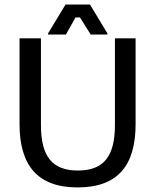

<svg xmlns="http://www.w3.org/2000/svg" viewBox="-20 -820 690 852"><path d="M272.5 -666.7 315 -742.5H335L382.5 -666.7H456.7V-671.7L379.2 -800H270.8L193.3 -671.7V-666.7ZM324.2 11.7C504.2 11.7 581.7 -87.5 581.7 -269.2V-650H490V-265C490 -125 439.2 -63.3 325.8 -63.3C212.5 -63.3 161.7 -125 161.7 -265V-650H66.7V-269.2C66.7 -87.5 145.8 11.7 324.2 11.7Z"/></svg>

Font: Familjen Grotesk
Style: Regular
Weight: 400
Designer: Anders Wikstroem, Jonas Baeckman, Matilda Gysing, Kristian Moeller
Foundry: Familjen STHLM AB
Version: Version 2.000